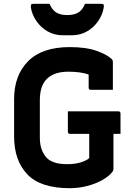

<svg xmlns="http://www.w3.org/2000/svg" viewBox="-20 -967 690 1007"><path d="M336 -383H601Q612 -383 612 -372V-265H575V-84Q575 -72 569 -65Q550 -41 514.5 -21.5Q479 -2 435 9Q391 20 346 20Q192 20 123 -53Q54 -126 54 -251V-447Q54 -572 127.5 -646Q201 -720 346 -720Q432 -720 487.5 -700Q543 -680 566 -657Q572 -652 572 -641V-496H456Q445 -496 445 -507V-576Q404 -591 338 -591Q266 -591 227.5 -555Q189 -519 189 -442V-245Q189 -208 199 -182Q209 -156 225 -139Q241 -123 267 -114.5Q293 -106 334 -106Q375 -106 405.5 -116Q436 -126 448 -138V-265H347Q336 -265 336 -276ZM426 -947H510Q520 -947 523 -943Q526 -939 524 -927Q518 -890 495 -856.5Q472 -823 436.5 -802.5Q401 -782 357 -782H309Q265 -782 229.5 -802.5Q194 -823 171 -856.5Q148 -890 142 -927Q141 -939 143.5 -943Q146 -947 156 -947H240Q253 -915 275 -901.5Q297 -888 333 -888Q369 -888 391 -901.5Q413 -915 426 -947Z"/></svg>

Font: Recursive Sn Lnr St
Style: Bold
Weight: 700
Version: Version 1.079;hotconv 1.0.112;makeotfexe 2.5.65598; ttfautoh